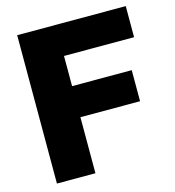

<svg xmlns="http://www.w3.org/2000/svg" viewBox="-110 -832 841 925"><g transform="rotate(-15 311.0 -370.0)"><path d="M60 0V-740H601.5V-585H252V0ZM180.5 -279.5V-434.5H549.5V-279.5Z"/></g></svg>

Font: Encode Sans SC Condensed Thin ExtraBold
Style: Regular
Weight: 800
Version: Version 3.002